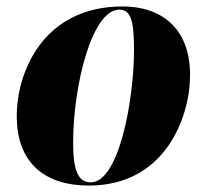

<svg xmlns="http://www.w3.org/2000/svg" viewBox="-20 -566 641 596"><path d="M256 10C492 10 570 -201 570 -333C570 -484 475 -546 361 -546C113 -546 32 -341 32 -206C32 -60 119 10 256 10ZM262 0C225 0 207 -31 207 -123C207 -302 266 -536 350 -536C386 -536 396 -503 396 -411C396 -255 349 0 262 0Z"/></svg>

Font: Noto Serif Display SemiCondensed Black
Style: Italic
Weight: 900
Width: 4
Italic angle: -12°
Designer: Monotype Design Team
Foundry: Monotype Imaging Inc.
Version: Version 2.009